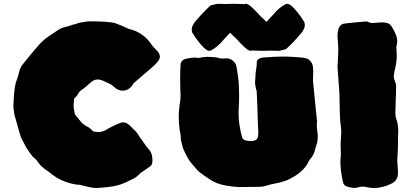

<svg xmlns="http://www.w3.org/2000/svg" viewBox="-20 -945 2133 995"><path d="M475.6 29.3Q455.6 29.3 393.6 12.7Q363.3 12.7 317.6 -3.7Q272 -20 231.4 -55.7Q189.9 -81.1 170.4 -113.8Q165 -121.1 157.2 -126.5Q141.6 -138.7 114.7 -183.1Q106 -198.2 98.6 -213.4Q91.3 -228.5 89.4 -230.7Q87.4 -232.9 54.2 -353Q49.8 -382.3 49.3 -390.1Q52.2 -479.5 61.5 -515.6Q74.2 -548.3 78.6 -569.8Q83 -591.3 96.2 -609.4Q125 -646.5 180.2 -710.9Q211.9 -746.1 252.4 -770Q266.6 -779.3 280.3 -789.1Q295.9 -799.8 311.5 -803.2Q323.7 -805.7 358.4 -817.4Q372.1 -819.3 385.3 -825.7Q388.7 -827.1 392.1 -827.1Q395.5 -827.1 410.6 -830.3Q425.8 -833.5 440.9 -834.5Q540.5 -834.5 574.7 -825.7Q606.9 -814.5 648.4 -794.9Q672.9 -789.6 694.3 -778.3Q739.7 -754.4 767.1 -711.4Q774.4 -700.7 785.2 -691.4Q808.6 -670.4 808.6 -651.4Q808.6 -631.3 772.9 -600.1Q737.3 -568.8 672.4 -513.7Q650.9 -475.1 615.2 -475.1Q590.8 -475.1 569.8 -495.6Q559.1 -506.3 546.4 -511.7Q537.1 -515.6 528.3 -520Q502.9 -533.2 484.9 -533.2Q464.8 -533.2 441.9 -510.3Q433.1 -503.4 428.2 -498.5Q419.4 -490.2 409.2 -483.4Q392.1 -473.1 385 -459.5Q377.9 -445.8 364.3 -434.1Q361.3 -406.7 361.3 -400.4Q361.3 -379.9 368.7 -351.6Q385.7 -330.1 398.9 -314.5Q409.7 -300.8 429.7 -290Q442.4 -286.1 461.4 -265.6Q471.2 -260.7 488.3 -260.7Q510.3 -260.7 528.8 -271.5Q564 -292.5 602.1 -307.6Q610.4 -311 618.2 -311Q638.2 -311 657.7 -289.6L669.4 -277.8Q689.9 -260.7 700.7 -239.7L739.3 -185.1Q748 -175.3 756.3 -165Q770 -146.5 770 -114.3Q770 -105.5 768.3 -97.7Q766.6 -89.8 759.3 -83.7Q752 -77.6 743.4 -72.3Q734.9 -66.9 728 -62Q723.6 -58.6 718.8 -55.7Q710.4 -50.8 704.1 -44.4Q690.9 -29.8 676.8 -22Q662.6 -14.2 627.4 2Q592.3 18.1 544.2 23.7Q496.1 29.3 475.6 29.3Z M1219.7 24.4Q1198.7 24.4 1150.6 16.6Q1102.5 8.8 1064.5 -17.1Q1026.4 -43 1013.9 -53Q1001.5 -63 991.7 -76.2Q985.4 -84 978.5 -91.3Q953.1 -117.7 928.2 -177.2Q922.9 -200.2 916.5 -223.6L917 -230.5Q917 -250 911.6 -268.1Q906.2 -302.7 906.2 -337.9Q906.2 -375 914.6 -426.8Q916 -440.4 916 -452.1Q916 -463.9 914.6 -475.6Q913.6 -502.4 913.6 -539.1Q913.6 -576.2 916 -612.8Q919.9 -635.3 945.1 -640.9Q970.2 -646.5 990.2 -646.5Q999.5 -646.5 1008.8 -644.5L1028.8 -648.4Q1032.2 -648.4 1035.2 -648.9Q1044.9 -650.4 1054.2 -650.4Q1072.3 -650.4 1098.6 -647.9Q1120.6 -641.6 1133.8 -641.6Q1138.7 -641.6 1154.8 -642.6Q1171.9 -642.6 1185.5 -631.3Q1201.7 -619.1 1205.1 -601.6Q1206.5 -589.8 1209 -578.1Q1219.2 -526.9 1219.2 -449.2Q1219.2 -407.7 1217.3 -388.2Q1216.3 -372.1 1216.3 -356Q1216.3 -300.3 1234.9 -232.9Q1238.8 -220.2 1254.4 -217Q1270 -213.9 1279.3 -213.9Q1303.2 -213.9 1311.5 -224.6Q1318.8 -234.4 1318.8 -257.8L1316.4 -303.7Q1314.5 -391.1 1310.1 -473.1Q1301.8 -499 1301.8 -520Q1301.8 -528.8 1303.2 -536.6Q1303.2 -560.5 1307.1 -584.5Q1311 -601.6 1311 -627.9Q1319.3 -646.5 1351.1 -647.5Q1410.6 -651.9 1441.4 -651.9Q1498.5 -651.9 1554.2 -645.5Q1577.1 -642.1 1588.6 -628.4Q1600.1 -614.7 1602.1 -597.2Q1603.5 -584.5 1603.5 -572.3Q1603.5 -562.5 1602.5 -552.7L1602.1 -525.4Q1603.5 -503.9 1606.4 -482.4L1616.7 -376Q1620.1 -347.2 1623 -317.9Q1623 -310.5 1622.1 -303.7Q1621.6 -299.3 1621.6 -294.9Q1621.6 -281.7 1627 -243.2Q1627 -233.4 1624 -206.5Q1617.7 -189.9 1613.8 -172.9Q1607.4 -142.1 1586.4 -119.1Q1580.6 -112.8 1577.1 -103.5Q1548.8 -46.9 1464.4 -9.8Q1454.1 -5.9 1426.3 2Q1414.1 4.9 1401.9 6.8Q1383.8 9.8 1366.7 15.6Q1342.3 23.4 1316.9 23.4ZM1286.6 -683.6Q1281.7 -681.6 1278.3 -681.6Q1264.2 -683.1 1242.2 -705.1Q1229 -717.3 1201.7 -747.6Q1187.5 -759.3 1172.4 -775.4Q1142.6 -743.7 1141.1 -741.7Q1103 -695.8 1068.8 -682.1L1064.9 -681.6Q1046.9 -681.6 1012.7 -724.1Q992.7 -748.5 976.1 -776.4Q973.6 -785.2 973.6 -792.5Q973.6 -810.5 991.7 -833.5Q1031.7 -880.4 1058.6 -904.8Q1067.9 -916 1076.9 -918.5Q1085.9 -920.9 1106.4 -925.3L1146 -924.3Q1167.5 -925.3 1193.8 -925.3L1241.7 -923.8Q1244.1 -923.8 1246.6 -923.3Q1251.5 -925.3 1254.9 -925.3Q1269 -923.8 1291 -901.9Q1304.2 -889.6 1331.5 -859.4Q1345.7 -847.7 1360.8 -831.5Q1390.6 -863.3 1392.1 -865.2Q1430.2 -911.1 1464.4 -924.8L1468.3 -925.3Q1486.3 -925.3 1520.5 -882.8Q1540.5 -858.4 1557.1 -830.6Q1559.6 -821.8 1559.6 -814.5Q1559.6 -796.4 1541.5 -773.4Q1501.5 -726.6 1474.6 -702.1Q1465.3 -690.9 1456.3 -688.5Q1447.3 -686 1426.8 -681.6L1387.2 -682.6Q1365.7 -681.6 1339.4 -681.6L1291.5 -683.1Q1289.1 -683.1 1286.6 -683.6Z M1918.5 29.3Q1897.5 29.3 1875.5 23.9Q1868.7 22 1860.8 22Q1850.1 22 1835.4 25.9Q1826.2 28.8 1816.9 28.8L1809.1 28.3L1796.9 26.4Q1783.7 24.4 1772.5 19.3Q1761.2 14.2 1757.3 -1.5L1755.9 -8.3Q1745.6 -54.7 1744.1 -101.6Q1744.1 -123 1746.6 -144.5L1745.1 -191.9Q1745.1 -210.9 1747.1 -230.5Q1748.5 -245.1 1748.5 -260.3Q1748.5 -280.3 1745.1 -299.3Q1740.7 -321.3 1738.8 -464.4L1729 -597.7Q1729.5 -615.7 1731 -633.3Q1732.9 -661.6 1732.9 -689.9Q1732.9 -708 1731.2 -725.8Q1729.5 -743.7 1729 -761.7Q1730.5 -817.9 1764.6 -822.8Q1830.6 -830.6 1863.3 -832.5Q1870.6 -834 1877.9 -834Q1882.8 -834 1886.2 -832Q1897.9 -825.7 1909.2 -825.7Q1920.9 -825.7 1932.1 -827.1Q1947.8 -829.1 1959 -829.1Q1971.7 -829.1 1986.3 -825.7Q2003.4 -821.3 2012.7 -802.2Q2038.6 -760.3 2038.6 -732.4Q2038.6 -718.8 2034.2 -704.6L2033.7 -698.7Q2033.7 -695.3 2034.4 -691.7Q2035.2 -688 2035.2 -684.1Q2035.2 -675.8 2035.6 -668.7Q2036.1 -661.6 2036.1 -655.3Q2036.1 -625.5 2027.8 -591.3Q2022.5 -569.8 2020.5 -548.3Q2020.5 -537.1 2026.1 -525.6Q2031.7 -514.2 2032.7 -502.9Q2032.7 -463.4 2030.8 -423.8Q2028.8 -372.1 2028.8 -360.8Q2028.8 -343.8 2033.7 -327.6Q2043.9 -301.3 2043.9 -265.1Q2043.9 -250.5 2042.5 -235.8V-204.6Q2042.5 -179.7 2041 -157.7V-153.8Q2038.6 -119.6 2038.6 -112.3Q2039.1 -98.6 2040.5 -84.5Q2042.5 -65.9 2042.5 -47.9Q2042 -12.2 2013.2 4.4Q1964.4 29.3 1918.5 29.3Z"/></svg>

Font: Kaph
Style: Regular
Weight: 400
Designer: GGBotNet
Foundry: f0n7.com
Version: 1.10